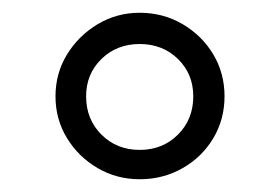

<svg xmlns="http://www.w3.org/2000/svg" viewBox="-20 -846 439 301"><path d="M67 -695Q67 -731 85 -760.5Q103 -790 133 -808Q163 -826 199 -826Q236 -826 266.5 -808Q297 -790 314.5 -760.5Q332 -731 332 -695Q332 -659 314.5 -629.5Q297 -600 266.5 -582.5Q236 -565 199 -565Q163 -565 133 -582.5Q103 -600 85 -629.5Q67 -659 67 -695ZM115 -695Q115 -659 139 -635Q163 -611 199 -611Q235 -611 259 -635Q283 -659 283 -695Q283 -730 259 -753.5Q235 -777 199 -777Q163 -777 139 -753.5Q115 -730 115 -695Z"/></svg>

Font: Glory Thin
Style: Regular
Weight: 400
Version: Version 1.011